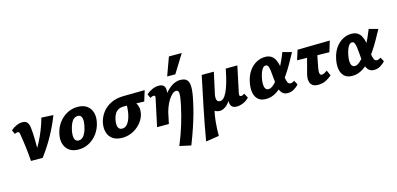

<svg xmlns="http://www.w3.org/2000/svg" viewBox="-83 -1257 4328 2092"><g transform="rotate(-15 2081.0 -211.0)"><path d="M134 0Q131 -43 126.5 -87Q122 -131 117 -171.5Q112 -212 106.5 -246.5Q101 -281 97 -306Q94 -326 90 -333Q86 -340 74 -340Q65 -340 56.5 -337.5Q48 -335 40 -330L20 -376Q49 -402 83.5 -417Q118 -432 150 -432Q180 -432 196.5 -419Q213 -406 220 -383Q227 -360 229 -330Q234 -279 235 -231Q236 -183 236 -134.5Q236 -86 233 -33L186 -40Q251 -137 295 -234Q339 -331 365 -427L499 -420Q459 -315 401.5 -210Q344 -105 266 0Z M670 14Q604 14 564 -15.5Q524 -45 509.5 -95.5Q495 -146 509 -207Q524 -276 563 -328Q602 -380 657 -409Q712 -438 775 -438Q839 -438 879 -409.5Q919 -381 934 -331Q949 -281 935 -218Q921 -152 883 -99.5Q845 -47 790 -16.5Q735 14 670 14ZM694 -81Q722 -81 741.5 -99.5Q761 -118 774.5 -150Q788 -182 795 -221Q807 -277 796.5 -309.5Q786 -342 752 -342Q727 -342 707 -326Q687 -310 673 -279Q659 -248 650 -204Q639 -145 650 -113Q661 -81 694 -81Z M1162 14Q1098 14 1057 -13.5Q1016 -41 1001 -90Q986 -139 998 -200Q1011 -260 1048 -310Q1085 -360 1146 -390.5Q1207 -421 1290 -422L1530 -425L1493 -306Q1432 -309 1376.5 -310.5Q1321 -312 1265 -312Q1228 -312 1202.5 -298.5Q1177 -285 1162.5 -260Q1148 -235 1140 -199Q1129 -144 1140.5 -113.5Q1152 -83 1187 -83Q1213 -83 1233.5 -101Q1254 -119 1268 -149.5Q1282 -180 1289 -217Q1292 -227 1294 -244.5Q1296 -262 1297.5 -281.5Q1299 -301 1300 -318Q1301 -335 1299 -341L1368 -363Q1384 -341 1400.5 -316.5Q1417 -292 1424.5 -261Q1432 -230 1423 -186Q1416 -151 1393.5 -115Q1371 -79 1336.5 -50Q1302 -21 1257.5 -3.5Q1213 14 1162 14Z M1737 261Q1763 198 1782 145Q1801 92 1815.5 44Q1830 -4 1842.5 -52Q1855 -100 1867 -154Q1881 -220 1885.5 -258Q1890 -296 1883 -312.5Q1876 -329 1858 -329Q1837 -329 1814 -309Q1791 -289 1769.5 -254.5Q1748 -220 1731.5 -175.5Q1715 -131 1705 -81L1644 -94Q1670 -185 1705 -249Q1740 -313 1778.5 -353.5Q1817 -394 1856 -413Q1895 -432 1930 -432Q1983 -432 2006.5 -406.5Q2030 -381 2030 -324.5Q2030 -268 2009 -174Q1996 -109 1976.5 -39Q1957 31 1930 111.5Q1903 192 1865 289ZM1556 0 1623 -313Q1625 -320 1624.5 -326Q1624 -332 1620.5 -336Q1617 -340 1607 -340Q1598 -340 1587.5 -336Q1577 -332 1568 -327L1548 -373Q1579 -400 1616 -416Q1653 -432 1688 -432Q1722 -432 1739.5 -417.5Q1757 -403 1760.5 -377Q1764 -351 1756 -315L1689 0ZM1805 -505 1880 -711H2025L1897 -505Z M2032 289Q2062 113 2098.5 -65.5Q2135 -244 2173 -424H2310L2256 -178Q2253 -158 2253.5 -139.5Q2254 -121 2263.5 -109Q2273 -97 2295 -97Q2314 -97 2332.5 -113.5Q2351 -130 2370 -167.5Q2389 -205 2407.5 -268Q2426 -331 2444 -423H2506Q2476 -276 2437.5 -181Q2399 -86 2354.5 -40Q2310 6 2261 6Q2250 6 2238.5 3Q2227 0 2216 -5.5Q2205 -11 2196 -18.5Q2187 -26 2182 -36L2215 -44Q2195 33 2188 111Q2181 189 2181 266ZM2453 8Q2427 8 2409.5 -3Q2392 -14 2385 -38.5Q2378 -63 2386 -103L2453 -423L2575 -424L2513 -131Q2509 -111 2512 -101Q2515 -91 2529 -91Q2536 -91 2545 -94Q2554 -97 2568 -106L2595 -55Q2562 -22 2524.5 -7Q2487 8 2453 8Z M2783 11Q2724 11 2692 -21Q2660 -53 2653 -106.5Q2646 -160 2661 -223Q2676 -289 2710 -336.5Q2744 -384 2790.5 -409.5Q2837 -435 2888 -435Q2930 -435 2956.5 -418Q2983 -401 2998 -372.5Q3013 -344 3020.5 -309.5Q3028 -275 3031 -240Q3035 -198 3039.5 -163Q3044 -128 3054 -106.5Q3064 -85 3085 -85Q3094 -85 3105.5 -89Q3117 -93 3129 -102L3155 -55Q3135 -30 3101.5 -10Q3068 10 3030 10Q2993 10 2972 -9Q2951 -28 2940.5 -58.5Q2930 -89 2926 -126Q2922 -163 2919 -200Q2916 -244 2911.5 -276Q2907 -308 2898.5 -325.5Q2890 -343 2872 -343Q2854 -343 2840 -327Q2826 -311 2815.5 -283.5Q2805 -256 2798 -222Q2790 -182 2791 -151.5Q2792 -121 2803.5 -103.5Q2815 -86 2837 -86Q2862 -86 2890 -109Q2918 -132 2946 -169Q2974 -206 3000 -252.5Q3026 -299 3048 -347Q3070 -395 3086 -437L3188 -410Q3157 -353 3123.5 -293.5Q3090 -234 3052 -179.5Q3014 -125 2972.5 -82Q2931 -39 2884 -14Q2837 11 2783 11Z M3373 9Q3333 9 3311.5 -6.5Q3290 -22 3283 -45.5Q3276 -69 3278 -94.5Q3280 -120 3286 -140L3358 -412H3466L3418 -164Q3416 -153 3414.5 -135Q3413 -117 3418 -102.5Q3423 -88 3440 -88Q3452 -88 3468 -96Q3484 -104 3501 -117L3528 -56Q3497 -29 3459 -10Q3421 9 3373 9ZM3218 -309 3253 -419 3618 -425 3581 -303Z M3757 11Q3698 11 3666 -21Q3634 -53 3627 -106.5Q3620 -160 3635 -223Q3650 -289 3684 -336.5Q3718 -384 3764.5 -409.5Q3811 -435 3862 -435Q3904 -435 3930.5 -418Q3957 -401 3972 -372.5Q3987 -344 3994.5 -309.5Q4002 -275 4005 -240Q4009 -198 4013.5 -163Q4018 -128 4028 -106.5Q4038 -85 4059 -85Q4068 -85 4079.5 -89Q4091 -93 4103 -102L4129 -55Q4109 -30 4075.5 -10Q4042 10 4004 10Q3967 10 3946 -9Q3925 -28 3914.5 -58.5Q3904 -89 3900 -126Q3896 -163 3893 -200Q3890 -244 3885.5 -276Q3881 -308 3872.5 -325.5Q3864 -343 3846 -343Q3828 -343 3814 -327Q3800 -311 3789.5 -283.5Q3779 -256 3772 -222Q3764 -182 3765 -151.5Q3766 -121 3777.5 -103.5Q3789 -86 3811 -86Q3836 -86 3864 -109Q3892 -132 3920 -169Q3948 -206 3974 -252.5Q4000 -299 4022 -347Q4044 -395 4060 -437L4162 -410Q4131 -353 4097.5 -293.5Q4064 -234 4026 -179.5Q3988 -125 3946.5 -82Q3905 -39 3858 -14Q3811 11 3757 11Z"/></g></svg>

Font: Ysabeau Office ExtraBold
Style: Italic
Weight: 800
Italic angle: -12°
Designer: Christian Thalmann (Catharsis Fonts)
Version: Version 2.001;gftools[0.9.30]; featfreeze: tnum,lnum,ss02